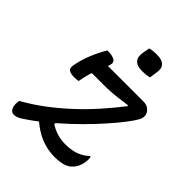

<svg xmlns="http://www.w3.org/2000/svg" viewBox="-215 -888 1030 1030"><g transform="rotate(45 300.0 -372.5)"><path d="M159 -532H503Q522 -532 535.5 -523Q549 -514 556 -500.5Q563 -487 560 -471L559 -466Q557 -454 536.5 -424Q516 -394 481.5 -352.5Q447 -311 402.5 -263.5Q358 -216 307 -168.5Q256 -121 203.5 -78.5Q151 -36 101 -4Q90 3 80 6.5Q70 10 59 10Q46 10 37.5 1Q29 -8 26 -23Q23 -38 26 -56L27 -63Q90 -98 148.5 -142Q207 -186 261 -236Q315 -286 364.5 -341.5Q414 -397 458 -454L456 -459Q419 -454 391 -450.5Q363 -447 338.5 -445.5Q314 -444 284 -444H188Q162 -444 154.5 -461.5Q147 -479 152 -509Q154 -515 155.5 -521Q157 -527 159 -532ZM247 -137 249 -107Q270 -94 290 -86.5Q310 -79 328.5 -76Q347 -73 365 -73Q394 -73 418.5 -78Q443 -83 464.5 -94Q486 -105 504 -122H510Q511 -117 511.5 -112.5Q512 -108 512 -103Q512 -98 511.5 -92.5Q511 -87 510 -80Q507 -61 498.5 -44Q490 -27 477 -15Q472 -9 465 -4.5Q458 0 448.5 4Q439 8 428 10.5Q417 13 404 14.5Q391 16 377 16Q337 16 301.5 6.5Q266 -3 233.5 -22Q201 -41 169 -70ZM170 -589H179Q204 -589 222.5 -580Q241 -571 237 -553Q234 -539 227 -521Q220 -503 210.5 -480.5Q201 -458 192 -429Q183 -400 177 -364Q171 -363 163 -362Q155 -361 146 -361Q118 -361 105.5 -370Q93 -379 97 -401Q101 -425 108 -449Q115 -473 124.5 -497Q134 -521 145.5 -544Q157 -567 170 -589ZM321 -755Q327 -757 333.5 -758Q340 -759 347.5 -760Q355 -761 362.5 -761Q370 -761 377 -761Q414 -761 430.5 -742.5Q447 -724 440 -691L434 -648Q428 -647 421.5 -645.5Q415 -644 407.5 -643.5Q400 -643 393.5 -642.5Q387 -642 379 -642Q341 -642 324 -660.5Q307 -679 314 -717Z"/></g></svg>

Font: Rec Mono Duotone
Style: Italic
Weight: 400
Italic angle: -10°
Monospace: yes
Version: Version 1.085; ttfautohint (v1.8.4.7-5d5b)